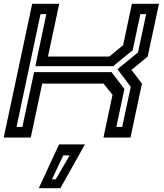

<svg xmlns="http://www.w3.org/2000/svg" viewBox="-24 -720 857 1005"><path d="M-4.5 0 144.5 -700H286L227 -424H548L620.5 -483.5L666.5 -700H808L749 -424L664 -354L719 -282.5L659 0H517.5L565 -223.5L518 -282.5H197L137 0ZM62.5 -55.5H93L154.5 -342.5H560L627 -254L585 -55.5H615.5L660.5 -265.5L591 -357.5L698.5 -446L741 -646H710.5L670.5 -457L568 -373.5H161L218.5 -646H188ZM179 265 285 36H420.5L292 265ZM248 218.5H268L340.5 93.5H307Z"/></svg>

Font: Tourney Expanded SemiBold
Style: Italic
Weight: 600
Width: 7
Italic angle: -12°
Designer: Tyler Finck
Foundry: Etcetera Type Co
Version: Version 1.010; ttfautohint (v1.8.3)